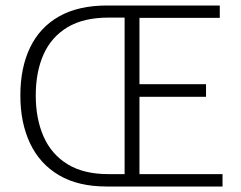

<svg xmlns="http://www.w3.org/2000/svg" viewBox="-20 -678 876 698"><path d="M367 0Q264 0 194.5 -41Q125 -82 89.5 -156.5Q54 -231 54 -331Q54 -432 89.5 -505.5Q125 -579 195 -618.5Q265 -658 369 -658H779V-613H487V-372H729V-326H487V-45H789V0ZM374 -45H433V-614H374Q284 -614 225.5 -579Q167 -544 138.5 -480.5Q110 -417 110 -331Q110 -246 138.5 -181.5Q167 -117 225.5 -81Q284 -45 374 -45Z"/></svg>

Font: Assistant ExtraLight Light
Style: Regular
Weight: 300
Version: Version 3.000